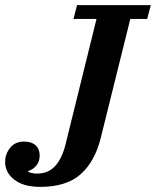

<svg xmlns="http://www.w3.org/2000/svg" viewBox="-51 -718 609 750"><path d="M106 12Q41 12 5 -16Q-31 -44 -31 -86Q-31 -116 -11.5 -140.5Q8 -165 43 -165Q72 -165 88 -150.5Q104 -136 104 -110Q104 -88 91.5 -72Q79 -56 59 -50V-47Q73 -40 95 -40Q137 -40 164 -69Q191 -98 205 -154L326 -644H236L250 -698H538L524 -644H458L342 -177Q319 -86 263.5 -37Q208 12 106 12Z"/></svg>

Font: IBM Plex Serif SemiBold
Style: Italic
Weight: 600
Italic angle: -14°
Designer: Mike Abbink, Paul van der Laan, Pieter van Rosmalen
Foundry: Bold Monday
Version: Version 2.5